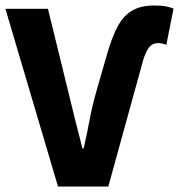

<svg xmlns="http://www.w3.org/2000/svg" viewBox="-27 -684 657 704"><path d="M185.7 0 -7.2 -651.8H148.8L223.3 -348Q236.7 -292.8 248.9 -243.1Q261.1 -193.5 275.6 -139.1H279.6Q292.1 -193.5 301.3 -243.1Q310.4 -292.8 326.1 -348L366.7 -489.3Q384.5 -550.6 405.6 -589.1Q426.8 -627.6 458.5 -645.7Q490.2 -663.8 538.1 -663.8Q564.1 -663.8 579.3 -661Q594.6 -658.3 609.3 -652.5L582.9 -519.9Q577.2 -522.1 569.3 -524Q561.4 -525.9 552.6 -525.9Q530.8 -525.9 518.3 -508.6Q505.8 -491.2 497.6 -462.1L370.1 0Z"/></svg>

Font: Source Sans 3 VF
Style: Regular
Weight: 200
Designer: Paul D. Hunt
Foundry: Adobe
Version: Version 3.046;hotconv 1.0.118;makeotfexe 2.5.65603